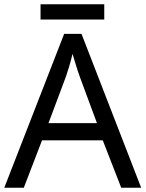

<svg xmlns="http://www.w3.org/2000/svg" viewBox="-20 -875 679 895"><path d="M545 0 459 -221H176L91 0H0L279 -717H360L638 0ZM352 -517Q349 -525 342 -546Q335 -567 328.5 -589.5Q322 -612 318 -624Q311 -593 302 -563.5Q293 -534 287 -517L206 -301H432ZM466 -855V-784H169V-855Z"/></svg>

Font: Noto Sans Medefaidrin
Style: Regular
Weight: 400
Designer: Dalton Maag Ltd
Foundry: Dalton Maag Ltd
Version: Version 1.002; ttfautohint (v1.8.4.7-5d5b)